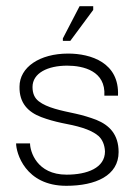

<svg xmlns="http://www.w3.org/2000/svg" viewBox="-20 -590 436 620"><path d="M194 10C289 10 363 -23 363 -99C363 -156 333 -186 291 -203C270 -211 247 -218 224 -223C177 -233 132 -242 105 -263C92 -273 85 -288 85 -309C85 -354 134 -378 197 -378C249 -378 322 -361 317 -281H361C366 -388 273 -417 200 -417C108 -417 43 -373 43 -310C42 -257 71 -228 113 -212C134 -204 156 -198 179 -193C226 -184 271 -174 298 -151C311 -139 318 -122 319 -101C319 -48 262 -26 195 -26C98 -26 77 -102 77 -127H32C32 -97 61 10 194 10ZM281 -558V-570H237L183 -466V-458H207Z"/></svg>

Font: OSH Darker Grotesque
Style: Regular
Weight: 400
Designer: Gabriel Lam
Foundry: TypeRant
Version: Version 1.000;Glyphs 3.1.1 (3148)